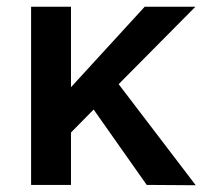

<svg xmlns="http://www.w3.org/2000/svg" viewBox="-20 -547 621 568"><path d="M72 0V-527H190V-289L408 -527H558L331 -298L559 1L414 0L257 -223L190 -155V0Z"/></svg>

Font: Lexend Deca Medium
Style: Regular
Weight: 500
Designer: Bonnie Shaver-Troup, Thomas Jockin
Foundry: Lexend
Version: Version 1.008; ttfautohint (v1.8.4.7-5d5b)